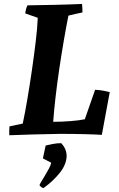

<svg xmlns="http://www.w3.org/2000/svg" viewBox="-20 -677 603 971"><path d="M27 7Q26 -16 28 -38L95 -52Q106 -103 118 -173.5Q130 -244 141 -319.5Q152 -395 160.5 -465.5Q169 -536 171 -587L108 -609Q110 -632 119 -650Q187 -651 257 -652.5Q327 -654 395 -657Q396 -646 396.5 -635Q397 -624 397 -614Q382 -611 361.5 -606.5Q341 -602 326 -598Q315 -543 303 -473.5Q291 -404 280 -330Q269 -256 261 -186.5Q253 -117 249 -61Q291 -61 336.5 -64.5Q382 -68 409 -74L461 -223Q498 -221 535 -211L495 5Q468 3 410 1.5Q352 0 284 0Q213 1 144.5 3Q76 5 27 7ZM200 274Q195 274 187.5 268Q180 262 180 259Q180 256 188 243Q196 230 207 211.5Q218 193 227.5 175.5Q237 158 239 146L197 124Q198 119 201 105Q204 91 207 77Q210 63 211 59Q223 56 245 51.5Q267 47 290 47Q317 77 317 112Q316 155 282 197.5Q248 240 200 274Z"/></svg>

Font: Labrada
Style: Bold Italic
Weight: 700
Italic angle: -7°
Designer: Mercedes Jáuregui
Foundry: Omnibus-Type Team
Version: Version 1.000; ttfautohint (v1.8.4.7-5d5b)